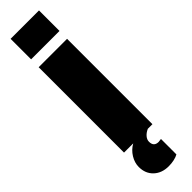

<svg xmlns="http://www.w3.org/2000/svg" viewBox="-304 -671 827 827"><g transform="rotate(-45 110.0 -257.0)"><path d="M196 0H23V-520H196ZM197 -692V-567H24V-692ZM24 89Q24 63 39 38.5Q54 14 79 0H168Q152 7 142 18.5Q132 30 132 43Q132 73 161 73Q165 73 177 71V165Q167 171 151 174.5Q135 178 118 178Q76 178 50 153.5Q24 129 24 89Z"/></g></svg>

Font: Non Bureau Extended
Style: Bold
Weight: 700
Width: 7
Designer: Jona Saucedo
Foundry: Non Foundry
Version: Version 1.000; ttfautohint (v1.8.4)